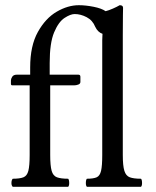

<svg xmlns="http://www.w3.org/2000/svg" viewBox="-20 -718 599 738"><path d="M452 -122Q452 -81 458 -61.5Q464 -42 479 -36.5Q494 -31 522 -31Q526 -27 526 -14Q526 -4 522 0H314Q310 -4 310 -14Q310 -27 314 -31Q339 -31 351.5 -36.5Q364 -42 368.5 -61.5Q373 -81 373 -122V-563Q373 -570 373.5 -577Q374 -584 374 -588Q356 -594 346 -615Q336 -640 313 -652Q290 -664 267 -664Q251 -664 228 -649Q205 -634 188 -593.5Q171 -553 171 -476V-431H281Q289 -431 289 -423V-403Q289 -396 281 -393Q273 -390 266 -390H173V-122Q173 -81 178.5 -61.5Q184 -42 199 -36.5Q214 -31 242 -31Q246 -27 246 -14Q246 -4 242 0H29Q24 -5 24 -14Q24 -26 29 -31Q56 -31 70 -36.5Q84 -42 89 -61.5Q94 -81 94 -122V-390H27Q22 -390 22 -396V-409Q22 -415 27 -423Q32 -431 45 -431H96V-459Q96 -542 125.5 -595Q155 -648 198 -673Q241 -698 283 -698Q309 -698 339.5 -692Q370 -686 386 -675Q398 -678 414 -685Q430 -692 440 -698Q453 -698 453 -688Q453 -688 452.5 -660Q452 -632 452 -583Z"/></svg>

Font: Ponomar
Style: Regular
Weight: 400
Version: Version 1.301; ttfautohint (v1.8.4.7-5d5b)